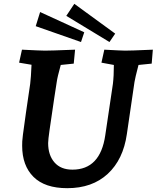

<svg xmlns="http://www.w3.org/2000/svg" viewBox="-20 -970 820 1005"><path d="M96 -207Q95 -225 100 -265Q105 -305 116 -381L138 -531Q142 -561 145 -631L80 -642L95 -710Q193 -705 215 -705Q250 -705 346 -709L373 -710L366 -637L298 -630Q280 -565 277 -541L264 -457Q247 -342 239.5 -290Q232 -238 232 -221Q232 -158 265 -120Q298 -82 359 -82Q505 -82 531 -262L571 -531Q576 -572 576 -630L511 -642L526 -710Q616 -705 635 -705Q669 -705 755 -709L780 -710L774 -637L705 -630Q687 -561 684 -541L644 -268Q625 -135 544 -60Q463 15 332 15Q215 15 155.5 -44Q96 -103 96 -207ZM327 -887 369 -950 583 -794 553 -750ZM167 -833 190 -907 421 -801 404 -750Z"/></svg>

Font: Andada Pro ExtraBold
Style: Italic
Weight: 800
Italic angle: -6.99998°
Designer: Carolina Giovagnoli
Foundry: Huerta Tipografica
Version: Version 3.005; ttfautohint (v1.8.4)